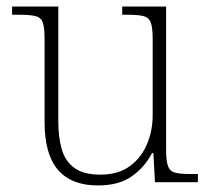

<svg xmlns="http://www.w3.org/2000/svg" viewBox="-20 -556 645 586"><path d="M279 10Q198 10 157 -37.5Q116 -85 116 -184V-439Q116 -472 110.5 -487.5Q105 -503 88 -507Q71 -511 38 -511H17V-536H158V-183Q158 -137 168.5 -100.5Q179 -64 207 -43.5Q235 -23 286 -23Q340 -23 375 -48Q410 -73 428 -114.5Q446 -156 446 -205V-438Q446 -472 440 -487.5Q434 -503 417.5 -507Q401 -511 368 -511H353V-536H487V-97Q487 -64 493 -48.5Q499 -33 514.5 -29Q530 -25 558 -25H584V0H453L448 -89H444Q422 -46 382.5 -18Q343 10 279 10Z"/></svg>

Font: Noto Serif Armenian ExtraLight
Style: Regular
Weight: 250
Version: Version 2.007